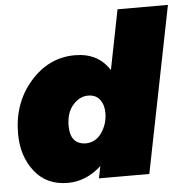

<svg xmlns="http://www.w3.org/2000/svg" viewBox="-53 -794 834 854"><g transform="rotate(-5 364.0 -367.0)"><path d="M216 8Q121 8 67.5 -60.5Q14 -129 14 -229Q14 -366 96.5 -460.5Q179 -555 296 -555Q400 -555 450 -475L503 -742H728L580 0H355L366 -54Q298 8 216 8ZM308 -160Q355 -160 382 -199.5Q409 -239 409 -288Q409 -324 391 -347.5Q373 -371 339 -371Q301 -371 271 -337Q241 -303 241 -244Q241 -164 308 -160Z"/></g></svg>

Font: Argentum Sans Black
Style: Italic
Weight: 900
Italic angle: -11°
Designer: Julieta Ulanovsky (font), Cristiano Sobral (main changes and remaster)
Foundry: Julieta Ulanovsky (font), Cristiano Sobral (main changes and remaster)
Version: Version 2.007;June 15, 2022;FontCreator 14.0.0.2814 64-bit; 